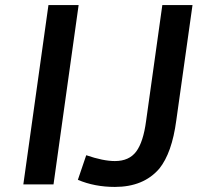

<svg xmlns="http://www.w3.org/2000/svg" viewBox="-20 -727 779 757"><path d="M191 0 290 -707H171L72 0ZM433 10Q546 10 608 -62Q658 -124 675 -252L739 -707H620L556 -250Q545 -167 517 -129.5Q489 -92 433 -92Q387 -92 320 -115L287 -18Q353 10 433 10Z"/></svg>

Font: Brisa Sans Medium
Style: Italic
Weight: 600
Italic angle: -8°
Designer: Dalton Maag Ltd
Foundry: Dalton Maag Ltd
Version: Version 1.101;July 10, 2019;FontCreator 11.5.0.2425 64-bit